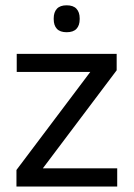

<svg xmlns="http://www.w3.org/2000/svg" viewBox="-20 -686 492 706"><path d="M411 -67V0H40.5V-61L312 -421.5H41.5V-488H409V-427.5L137.5 -67ZM225 -567.5Q201 -567.5 189.2 -580Q177.5 -592.5 177.5 -615.5V-618.5Q177.5 -641 189.2 -653.8Q201 -666.5 225 -666.5Q249.5 -666.5 261.2 -653.8Q273 -641 273 -618.5V-615.5Q273 -592.5 261.2 -580Q249.5 -567.5 225 -567.5Z"/></svg>

Font: Anek Latin Medium
Style: Regular
Weight: 400
Version: Version 1.003